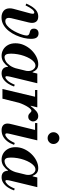

<svg xmlns="http://www.w3.org/2000/svg" viewBox="826 -1600 787 2478"><g transform="rotate(90 1219.0 -361.5)"><path d="M205 12Q155 12 121.5 -14.5Q88 -41 88 -95Q88 -116 94 -140L153 -358Q156 -371 157 -379.5Q158 -388 158 -392Q158 -411 142 -411Q125 -411 102.5 -385.5Q80 -360 50 -298L27 -308Q49 -357 72.5 -391Q96 -425 126 -443.5Q156 -462 193 -462Q236 -462 256 -440Q276 -418 276 -381Q276 -372 274.5 -363Q273 -354 270 -338L215 -113Q211 -96 211 -84Q211 -61 221.5 -49Q232 -37 253 -37Q282 -37 310 -59.5Q338 -82 361 -116.5Q384 -151 401.5 -189.5Q419 -228 429 -261.5Q439 -295 439 -313Q439 -330 430 -338Q421 -346 408 -349.5Q395 -353 381.5 -357.5Q368 -362 359 -373Q350 -384 350 -406Q350 -433 366 -449.5Q382 -466 412 -466Q445 -466 463.5 -443.5Q482 -421 482 -368Q482 -326 470.5 -276Q459 -226 436 -175Q413 -124 380 -82Q347 -40 303 -14Q259 12 205 12Z M699 11Q657 11 620.5 -10Q584 -31 561.5 -71.5Q539 -112 539 -168Q539 -226 562.5 -278.5Q586 -331 625.5 -372.5Q665 -414 713 -438Q761 -462 809 -462Q849 -462 872 -443.5Q895 -425 909 -390H916L894 -299Q895 -309 896 -317.5Q897 -326 897 -334Q897 -374 875.5 -400Q854 -426 828 -426Q802 -426 779 -406.5Q756 -387 736.5 -354Q717 -321 702.5 -280Q688 -239 680.5 -195Q673 -151 673 -110Q673 -65 684.5 -46Q696 -27 720 -27Q743 -27 771 -43Q799 -59 826 -96.5Q853 -134 870 -199L843 -70H836Q817 -39 781.5 -14Q746 11 699 11ZM926 11Q902 11 883.5 2.5Q865 -6 854 -25Q843 -44 843 -73Q843 -86 845.5 -102Q848 -118 857 -153L930 -450H1055L971 -102Q967 -85 965.5 -73Q964 -61 964 -55Q964 -38 977 -38Q992 -38 1019 -65Q1046 -92 1074 -159L1097 -150Q1084 -110 1060 -73Q1036 -36 1002.5 -12.5Q969 11 926 11Z M1129 0 1236 -450H1366L1254 0ZM1142 -421V-450H1354V-421ZM1298 -179 1342 -365H1350Q1385 -412 1415 -437Q1445 -462 1479 -462Q1503 -462 1518 -451.5Q1533 -441 1540.5 -425.5Q1548 -410 1548 -396Q1548 -374 1532 -353.5Q1516 -333 1486 -333Q1465 -333 1452 -343.5Q1439 -354 1430 -364Q1421 -374 1410 -374Q1397 -374 1380.5 -355Q1364 -336 1347.5 -306Q1331 -276 1317.5 -242.5Q1304 -209 1298 -179Z M1659 11Q1621 11 1598 -8.5Q1575 -28 1575 -67Q1575 -78 1577.5 -91.5Q1580 -105 1588 -137L1665 -450H1792L1707 -90Q1704 -76 1703 -68Q1702 -60 1702 -56Q1702 -37 1717 -37Q1736 -37 1765 -63.5Q1794 -90 1826 -159L1850 -150Q1832 -99 1804 -63Q1776 -27 1740.5 -8Q1705 11 1659 11ZM1569 -421V-450H1747V-421ZM1763 -583Q1731 -583 1709 -605Q1687 -627 1687 -659Q1687 -690 1709 -712.5Q1731 -735 1763 -735Q1794 -735 1816.5 -712.5Q1839 -690 1839 -659Q1839 -627 1816.5 -605Q1794 -583 1763 -583Z M2040 11Q1998 11 1961.5 -10Q1925 -31 1902.5 -71.5Q1880 -112 1880 -168Q1880 -226 1903.5 -278.5Q1927 -331 1966.5 -372.5Q2006 -414 2054 -438Q2102 -462 2150 -462Q2190 -462 2213 -443.5Q2236 -425 2250 -390H2257L2235 -299Q2236 -309 2237 -317.5Q2238 -326 2238 -334Q2238 -374 2216.5 -400Q2195 -426 2169 -426Q2143 -426 2120 -406.5Q2097 -387 2077.5 -354Q2058 -321 2043.5 -280Q2029 -239 2021.5 -195Q2014 -151 2014 -110Q2014 -65 2025.5 -46Q2037 -27 2061 -27Q2084 -27 2112 -43Q2140 -59 2167 -96.5Q2194 -134 2211 -199L2184 -70H2177Q2158 -39 2122.5 -14Q2087 11 2040 11ZM2267 11Q2243 11 2224.5 2.5Q2206 -6 2195 -25Q2184 -44 2184 -73Q2184 -86 2186.5 -102Q2189 -118 2198 -153L2271 -450H2396L2312 -102Q2308 -85 2306.5 -73Q2305 -61 2305 -55Q2305 -38 2318 -38Q2333 -38 2360 -65Q2387 -92 2415 -159L2438 -150Q2425 -110 2401 -73Q2377 -36 2343.5 -12.5Q2310 11 2267 11Z"/></g></svg>

Font: Libre Bodoni SemiBold
Style: Italic
Weight: 600
Italic angle: -13°
Version: Version 2.003